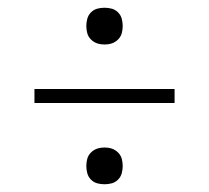

<svg xmlns="http://www.w3.org/2000/svg" viewBox="-20 -588 540 496"><path d="M250 -473Q240 -473 231 -476Q222 -479 215 -486Q208 -493 205.5 -502Q203 -511 203 -521Q203 -530 205.5 -539.5Q208 -549 215 -556Q222 -563 231 -565.5Q240 -568 250 -568Q260 -568 269 -565.5Q278 -563 285 -556Q292 -549 294.5 -539.5Q297 -530 297 -521Q297 -511 294.5 -502Q292 -493 285 -486Q278 -479 269 -476Q260 -473 250 -473ZM431 -322H69V-358H431ZM250 -112Q240 -112 231 -114.5Q222 -117 215 -124Q208 -131 205.5 -140.5Q203 -150 203 -159Q203 -169 205.5 -178Q208 -187 215 -194Q222 -201 231 -204Q240 -207 250 -207Q260 -207 269 -204Q278 -201 285 -194Q292 -187 294.5 -178Q297 -169 297 -159Q297 -150 294.5 -140.5Q292 -131 285 -124Q278 -117 269 -114.5Q260 -112 250 -112Z"/></svg>

Font: Iosevka SS18 Extralight
Style: Regular
Weight: 200
Monospace: yes
Designer: Belleve Invis
Foundry: Belleve Invis
Version: Version 25.1.1; ttfautohint (v1.8.4)